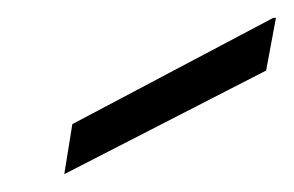

<svg xmlns="http://www.w3.org/2000/svg" viewBox="-20 -733 329 215"><path d="M52 -538 61 -594 286 -713H289L278 -654Z"/></svg>

Font: DM Sans 36pt Light
Style: Italic
Weight: 300
Italic angle: -10°
Designer: Colophon Foundry, Jonny Pinhorn
Foundry: Colophon Foundry
Version: Version 4.004;gftools[0.9.30]